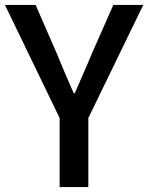

<svg xmlns="http://www.w3.org/2000/svg" viewBox="-23 -756 599 776"><path d="M218 0H334V-279L556 -736H435L349 -541C326 -485 303 -435 279 -379H275C250 -435 229 -485 206 -541L121 -736H-3L218 -279Z"/></svg>

Font: Spoqa Han Sans Neo Medium
Style: Regular
Weight: 500
Designer: [Spoqa Han Sans Neo] Dong-huui Kim  Younghwa Kang  Yujin Lee  [Noto Sans] Ryoko NISHIZUKA  (kana & ideographs); Paul D. 
Foundry: Spoqa (http://www.spoqa-han-sans.com)
Version: Version 1.000